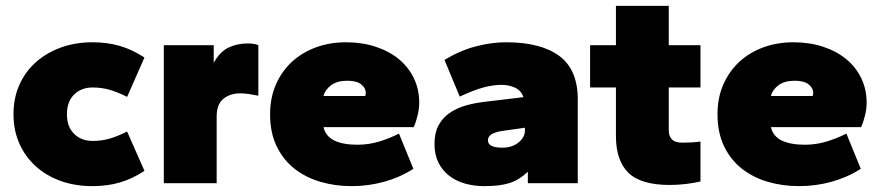

<svg xmlns="http://www.w3.org/2000/svg" viewBox="-20 -624 2998 654"><path d="M295 10Q236 10 187 -7.5Q138 -25 102 -57.5Q66 -90 46 -135Q26 -180 26 -235Q26 -290 46 -335Q66 -380 102 -412Q138 -444 187 -462Q236 -480 295 -480Q346 -480 388.5 -467.5Q431 -455 472 -428L413 -294Q379 -311 352.5 -318.5Q326 -326 295 -326Q257 -326 232.5 -302Q208 -278 208 -235Q208 -192 232.5 -168Q257 -144 295 -144Q326 -144 352.5 -151.5Q379 -159 413 -176L472 -42Q431 -15 388.5 -2.5Q346 10 295 10Z M538 0V-470H708V-410Q729 -448 758.5 -462Q788 -476 823 -476Q848 -476 860 -470V-298Q845 -301 829.5 -303.5Q814 -306 798 -306Q764 -306 741 -287.5Q718 -269 718 -227V0Z M1178 10Q1122 10 1072 -4.5Q1022 -19 983.5 -49Q945 -79 922.5 -125.5Q900 -172 900 -235Q900 -291 920 -336.5Q940 -382 975 -414Q1010 -446 1057 -463Q1104 -480 1159 -480Q1213 -480 1259 -465Q1305 -450 1338 -423Q1371 -396 1389.5 -358Q1408 -320 1408 -274Q1408 -254 1402.5 -231Q1397 -208 1389 -191H1082Q1089 -160 1118.5 -145.5Q1148 -131 1198 -131Q1236 -131 1272 -142Q1308 -153 1339 -169L1388 -49Q1343 -20 1289 -5Q1235 10 1178 10ZM1163 -349Q1128 -349 1107.5 -333.5Q1087 -318 1082 -297H1224Q1226 -303 1226 -307Q1226 -324 1210.5 -336.5Q1195 -349 1163 -349Z M1629 10Q1595 10 1564.5 1.5Q1534 -7 1510.5 -25Q1487 -43 1473.5 -70Q1460 -97 1460 -134Q1460 -171 1473.5 -196.5Q1487 -222 1510.5 -238.5Q1534 -255 1564.5 -264Q1595 -273 1629 -277L1763 -293Q1755 -316 1734 -325.5Q1713 -335 1689 -335Q1660 -335 1626.5 -326Q1593 -317 1546 -295L1494 -420Q1547 -452 1600.5 -466Q1654 -480 1704 -480Q1822 -480 1885 -433.5Q1948 -387 1948 -286V0H1778V-39Q1763 -25 1748 -15.5Q1733 -6 1715.5 -0.5Q1698 5 1677 7.5Q1656 10 1629 10ZM1691 -121Q1724 -121 1746 -138.5Q1768 -156 1768 -180V-189L1691 -178Q1642 -171 1642 -146Q1642 -121 1691 -121Z M2261 6Q2163 6 2120.5 -35.5Q2078 -77 2078 -161V-326H1990V-470H2078V-604H2258V-470H2366V-326H2258V-179Q2258 -161 2268.5 -149.5Q2279 -138 2305 -138Q2318 -138 2336 -139Q2354 -140 2366 -142V-6Q2346 -1 2318 2.5Q2290 6 2261 6Z M2702 10Q2646 10 2596 -4.5Q2546 -19 2507.5 -49Q2469 -79 2446.5 -125.5Q2424 -172 2424 -235Q2424 -291 2444 -336.5Q2464 -382 2499 -414Q2534 -446 2581 -463Q2628 -480 2683 -480Q2737 -480 2783 -465Q2829 -450 2862 -423Q2895 -396 2913.5 -358Q2932 -320 2932 -274Q2932 -254 2926.5 -231Q2921 -208 2913 -191H2606Q2613 -160 2642.5 -145.5Q2672 -131 2722 -131Q2760 -131 2796 -142Q2832 -153 2863 -169L2912 -49Q2867 -20 2813 -5Q2759 10 2702 10ZM2687 -349Q2652 -349 2631.5 -333.5Q2611 -318 2606 -297H2748Q2750 -303 2750 -307Q2750 -324 2734.5 -336.5Q2719 -349 2687 -349Z"/></svg>

Font: Celebes Black
Style: Regular
Weight: 900
Designer: Anugrah Pasau
Foundry: Lafontype
Version: Version 1.000; ttfautohint (v1.8.4)